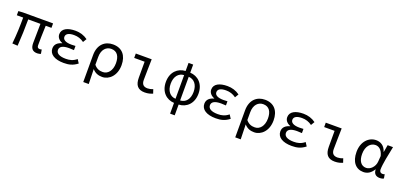

<svg xmlns="http://www.w3.org/2000/svg" viewBox="26 -1922 6949 3324"><g transform="rotate(20 3500.0 -259.5)"><path d="M461 -131C461 -38 495 14 586 14C615 14 635 7 652 1L639 -75C623 -71 615 -69 607 -69C571 -69 555 -84 555 -124C555 -178 556 -358 563 -485H669V-567H112L31 -562V-485H148C148 -334 143 -167 125 0L224 6C235 -159 241 -327 241 -485H466C466 -362 461 -188 461 -131Z M805 -157C805 -50 907 14 1074 14C1170 14 1242 -3 1324 -66L1281 -133C1215 -79 1153 -66 1084 -66C964 -66 905 -104 905 -166C905 -227 962 -260 1077 -260C1105 -260 1133 -259 1167 -256V-333C1138 -331 1117 -330 1093 -330C982 -330 932 -365 932 -416C932 -473 987 -502 1082 -502C1149 -502 1209 -484 1266 -442L1306 -509C1241 -557 1163 -581 1079 -581C936 -581 833 -532 833 -429C833 -375 868 -327 935 -302V-298C862 -278 805 -237 805 -157Z M1507 -289V208H1608C1606 109 1604 36 1601 -65C1654 -3 1718 14 1783 14C1909 14 2031 -98 2031 -293C2031 -471 1939 -581 1771 -581C1626 -581 1507 -486 1507 -289ZM1928 -291C1928 -153 1855 -70 1765 -70C1713 -70 1656 -79 1602 -145V-289C1602 -428 1679 -498 1768 -498C1880 -498 1928 -415 1928 -291Z M2385 -192C2385 -57 2438 14 2566 14C2629 14 2673 0 2713 -17L2688 -91C2652 -76 2616 -69 2589 -69C2516 -69 2479 -104 2479 -185C2479 -296 2484 -440 2486 -567H2193V-486H2385Z M3451 -284C3451 -469 3333 -571 3192 -578V-727H3107V-578C2967 -571 2850 -468 2850 -284C2850 -100 2967 4 3107 10V208H3192V10C3333 5 3451 -100 3451 -284ZM2939 -284C2939 -417 3007 -497 3107 -502V-66C3007 -70 2939 -151 2939 -284ZM3192 -66V-502C3294 -497 3361 -417 3361 -284C3361 -151 3294 -70 3192 -66Z M3605 -157C3605 -50 3707 14 3874 14C3970 14 4042 -3 4124 -66L4081 -133C4015 -79 3953 -66 3884 -66C3764 -66 3705 -104 3705 -166C3705 -227 3762 -260 3877 -260C3905 -260 3933 -259 3967 -256V-333C3938 -331 3917 -330 3893 -330C3782 -330 3732 -365 3732 -416C3732 -473 3787 -502 3882 -502C3949 -502 4009 -484 4066 -442L4106 -509C4041 -557 3963 -581 3879 -581C3736 -581 3633 -532 3633 -429C3633 -375 3668 -327 3735 -302V-298C3662 -278 3605 -237 3605 -157Z M4307 -289V208H4408C4406 109 4404 36 4401 -65C4454 -3 4518 14 4583 14C4709 14 4831 -98 4831 -293C4831 -471 4739 -581 4571 -581C4426 -581 4307 -486 4307 -289ZM4728 -291C4728 -153 4655 -70 4565 -70C4513 -70 4456 -79 4402 -145V-289C4402 -428 4479 -498 4568 -498C4680 -498 4728 -415 4728 -291Z M5005 -157C5005 -50 5107 14 5274 14C5370 14 5442 -3 5524 -66L5481 -133C5415 -79 5353 -66 5284 -66C5164 -66 5105 -104 5105 -166C5105 -227 5162 -260 5277 -260C5305 -260 5333 -259 5367 -256V-333C5338 -331 5317 -330 5293 -330C5182 -330 5132 -365 5132 -416C5132 -473 5187 -502 5282 -502C5349 -502 5409 -484 5466 -442L5506 -509C5441 -557 5363 -581 5279 -581C5136 -581 5033 -532 5033 -429C5033 -375 5068 -327 5135 -302V-298C5062 -278 5005 -237 5005 -157Z M5885 -192C5885 -57 5938 14 6066 14C6129 14 6173 0 6213 -17L6188 -91C6152 -76 6116 -69 6089 -69C6016 -69 5979 -104 5979 -185C5979 -296 5984 -440 5986 -567H5693V-486H5885Z M6366 -274C6366 -88 6458 14 6594 14C6670 14 6729 -22 6778 -101H6782C6783 -21 6828 14 6896 14C6929 14 6955 7 6970 -2L6957 -77C6945 -72 6930 -69 6917 -69C6886 -69 6861 -89 6861 -127C6861 -230 6902 -419 6932 -567H6833L6810 -435H6807C6774 -544 6695 -581 6619 -581C6487 -581 6366 -469 6366 -274ZM6776 -243C6769 -149 6693 -70 6615 -70C6524 -70 6469 -144 6469 -274C6469 -422 6551 -498 6636 -498C6686 -498 6754 -471 6784 -349Z"/></g></svg>

Font: Kawkab Mono Light
Style: Bold
Weight: 400
Monospace: yes
Designer: Abdullah Arif
Foundry: Abdullah Arif
Version: Version 1.000;PS 000.500;hotconv 1.0.88;makeotf.lib2.5.64775